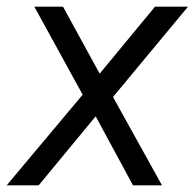

<svg xmlns="http://www.w3.org/2000/svg" viewBox="-47 -556 584 576"><path d="M69 0 240 -207 352 0H439L292 -265L517 -536H418L252 -335L142 -536H56L201 -272L-27 0Z"/></svg>

Font: Plus Jakarta Sans
Style: Italic
Weight: 400
Italic angle: -8°
Designer: Gumpita Rahayu
Foundry: Tokotype
Version: Version 2.071;gftools[0.9.30]